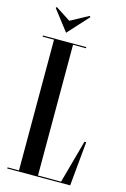

<svg xmlns="http://www.w3.org/2000/svg" viewBox="-129 -917 638 976"><g transform="rotate(15 190.0 -429.0)"><path d="M217.5 -858 123 -807 44 -858 39.5 -852.5 123 -744 222 -852.5ZM294.4 -6H173V-694H241V-700H13V-694H73V-6H13V0H344L366 -233H356.8Z"/></g></svg>

Font: Picaflor 72 pt
Style: Regular
Weight: 400
Designer: Ariel Martín Pérez
Foundry: Tunera Type Foundry
Version: Version 1.000;hotconv 1.0.109;makeotfexe 2.5.65596